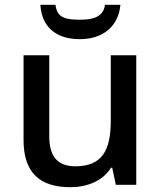

<svg xmlns="http://www.w3.org/2000/svg" viewBox="-20 -769 670 799"><path d="M481 -749H417C410 -697 364 -687 314 -687C254 -687 217 -694 211 -749H148C153 -662 208 -606 312 -606C413 -606 474 -664 481 -749ZM547 -539H441V-266C441 -144 405 -77 294 -77C219 -77 185 -118 185 -202V-539H78V-186C78 -49 147 10 273 10C341 10 407 -15 442 -71H447L462 0H547Z"/></svg>

Font: Noto Sans Devanagari UI Medium
Style: Regular
Weight: 500
Designer: Jelle Bosma - Monotype Design Team
Foundry: Monotype Imaging Inc.
Version: Version 2.004